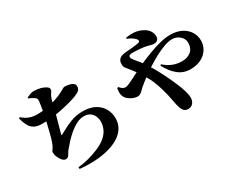

<svg xmlns="http://www.w3.org/2000/svg" viewBox="-115 -1281 2231 1824"><g transform="rotate(-30 1000.0 -369.0)"><path d="M341 33Q397 27 455 12.5Q513 -2 571 -27Q637 -55 674.5 -89.5Q712 -124 727.5 -162.5Q743 -201 743 -239Q743 -268 731.5 -296Q720 -324 694 -343Q668 -362 626 -362Q586 -362 545.5 -341.5Q505 -321 467 -289Q429 -257 397.5 -222.5Q366 -188 343 -160Q332 -147 324 -131Q316 -115 305.5 -104Q295 -93 277 -93Q258 -93 240.5 -112.5Q223 -132 211.5 -159Q200 -186 200 -210Q200 -221 206 -228Q212 -235 223 -254Q233 -269 244.5 -303.5Q256 -338 267 -381.5Q278 -425 288 -468Q292 -483 295 -498Q273 -497 250 -497Q217 -497 191.5 -504Q166 -511 146 -528Q126 -545 111 -575Q96 -605 84 -652L96 -659Q118 -639 142.5 -625Q167 -611 195 -604.5Q223 -598 254 -598Q285 -598 317 -601Q317 -602 317 -603Q322 -631 325.5 -655Q329 -679 331 -697Q333 -717 329.5 -725Q326 -733 313 -742Q302 -750 288.5 -757Q275 -764 255 -772V-783Q278 -794 296.5 -800.5Q315 -807 334 -807Q374 -807 408 -797.5Q442 -788 463 -773.5Q484 -759 484 -744Q484 -729 477 -719L461 -695Q452 -681 445 -657Q440 -642 435 -624Q451 -629 467 -634Q514 -649 545 -666Q576 -683 589 -690Q602 -697 606 -697Q618 -697 636 -695Q654 -693 672.5 -687.5Q691 -682 703.5 -670.5Q716 -659 716 -640Q716 -617 702 -601Q688 -585 650 -570Q625 -560 583 -547.5Q541 -535 487 -524Q449 -515 407 -509Q402 -493 398 -476Q389 -442 380 -410.5Q371 -379 364.5 -355.5Q358 -332 355 -320Q354 -314 356 -312.5Q358 -311 363 -314Q441 -358 504 -383Q567 -408 639 -408Q722 -408 775 -378Q828 -348 854 -300Q880 -252 880 -197Q880 -135 850.5 -89Q821 -43 768.5 -12Q716 19 647.5 36Q579 53 501 56.5Q423 60 343 52Z M1523 75Q1495 75 1479 59.5Q1463 44 1453 11Q1443 -20 1436.5 -58.5Q1430 -97 1420 -140Q1412 -172 1399.5 -215.5Q1387 -259 1366 -310Q1351 -347 1327 -385Q1282 -351 1247 -321Q1233 -308 1220.5 -295.5Q1208 -283 1195.5 -275.5Q1183 -268 1165 -268Q1146 -268 1123 -276.5Q1100 -285 1080 -299Q1060 -313 1050 -327Q1037 -346 1033 -368.5Q1029 -391 1036 -434L1049 -439Q1063 -423 1077 -412.5Q1091 -402 1108 -402Q1128 -402 1155 -415L1209 -441Q1239 -457 1271 -473Q1253 -498 1238 -517Q1219 -542 1202 -561Q1185 -580 1185 -608Q1185 -640 1198 -656.5Q1211 -673 1231 -680Q1251 -687 1271.5 -689Q1292 -691 1307 -692Q1331 -694 1354 -696Q1377 -698 1395.5 -701Q1414 -704 1424 -706Q1435 -709 1438 -715Q1441 -721 1438 -730Q1432 -745 1407 -764Q1382 -783 1347 -796L1349 -807Q1437 -821 1491.5 -801.5Q1546 -782 1571 -755Q1589 -736 1596.5 -716.5Q1604 -697 1604 -675Q1604 -650 1589 -637Q1574 -624 1551 -624Q1535 -624 1514 -630Q1493 -636 1480 -639Q1465 -643 1440 -646Q1415 -649 1386 -651Q1357 -653 1328 -653Q1312 -653 1299.5 -648.5Q1287 -644 1287 -627Q1287 -615 1305 -592Q1323 -569 1348 -540Q1357 -529 1365 -518Q1424 -544 1483 -566Q1551 -592 1612.5 -607Q1674 -622 1723 -622Q1795 -622 1846.5 -595.5Q1898 -569 1925 -525Q1952 -481 1952 -428Q1952 -378 1925.5 -335Q1899 -292 1849.5 -266.5Q1800 -241 1730 -241Q1654 -241 1596.5 -288Q1539 -335 1498 -415L1510 -423Q1552 -384 1599.5 -365.5Q1647 -347 1700 -347Q1759 -347 1797.5 -379Q1836 -411 1836 -470Q1836 -502 1819 -526Q1802 -550 1775 -563.5Q1748 -577 1717 -577Q1680 -577 1632 -560Q1584 -543 1531.5 -515.5Q1479 -488 1427 -454Q1420 -450 1413 -445Q1436 -409 1457 -369Q1489 -309 1514.5 -254.5Q1540 -200 1554 -165Q1570 -127 1583 -83.5Q1596 -40 1596 -8Q1596 29 1576 52Q1556 75 1523 75Z"/></g></svg>

Font: Noto Serif HK ExtraLight Black
Style: Regular
Weight: 900
Version: Version 2.002-H1;hotconv 1.1.0;makeotfexe 2.6.0